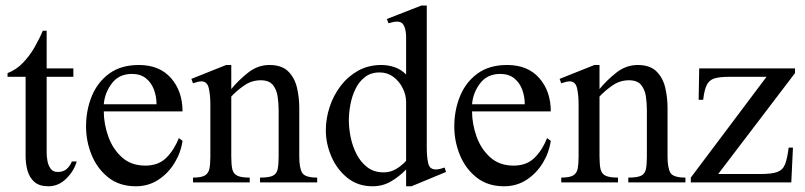

<svg xmlns="http://www.w3.org/2000/svg" viewBox="-20 -647 2854 681"><path d="M234.9 -74.2H252Q242.7 -41 215.3 -13.7Q188 13.7 151.4 13.7Q119.6 13.7 102.1 -1.7Q84.5 -17.1 77.6 -41.7Q70.8 -66.4 70.8 -93.8V-374.5H6.8V-387.7Q37.6 -399.4 61.3 -424.1Q85 -448.7 102.5 -479.2Q120.1 -509.8 131.8 -538.1H145.5V-404.3H240.2V-374.5H145.5V-104.5Q145.5 -91.3 148.4 -75.7Q151.4 -60.1 159.7 -48.6Q168 -37.1 184.6 -37.1Q204.6 -37.1 216.3 -47.4Q228 -57.6 234.9 -74.2Z M614.3 -157.2 627.4 -147.5Q621.6 -106 599.1 -69.1Q576.7 -32.2 541.5 -9.3Q506.3 13.7 461.9 13.7Q403.8 13.7 364.5 -17.3Q325.2 -48.3 305.2 -96.9Q285.2 -145.5 285.2 -198.2Q285.2 -256.3 305.7 -306.2Q326.2 -356 367.7 -386.2Q409.2 -416.5 472.7 -416.5Q545.9 -416.5 586.7 -369.9Q627.4 -323.2 627.4 -252H348.1Q348.1 -208.5 363.8 -163.8Q379.4 -119.1 412.1 -89.4Q444.8 -59.6 495.6 -59.6Q542 -59.6 570.1 -87.6Q598.1 -115.7 614.3 -157.2ZM348.1 -277.3H535.2Q535.2 -304.2 526.1 -328.9Q517.1 -353.5 497.8 -369.1Q478.5 -384.8 447.8 -384.8Q402.3 -384.8 377 -351.6Q351.6 -318.4 348.1 -277.3Z M1105 0H902.3V-17.1Q933.1 -17.1 947 -23.4Q960.9 -29.8 964.6 -46.1Q968.3 -62.5 968.3 -91.3V-256.8Q968.3 -279.8 964.8 -304.2Q961.4 -328.6 948 -345.5Q934.6 -362.3 904.8 -362.3Q873 -362.3 846.7 -344.2Q820.3 -326.2 800.3 -304.7V-91.3Q800.3 -63 804 -46.9Q807.6 -30.8 821.5 -23.9Q835.4 -17.1 865.7 -17.1V0H664.6V-17.1Q694.3 -17.1 707 -24.9Q719.7 -32.7 722.9 -49.3Q726.1 -65.9 726.1 -91.3V-277.8Q726.1 -308.1 720.7 -333.3Q715.3 -358.4 694.8 -358.4Q687.5 -358.4 679.7 -356.2Q671.9 -354 664.6 -351.6L658.7 -367.2L782.2 -416.5H800.3V-331.1Q824.7 -361.3 859.4 -388.9Q894 -416.5 935.5 -416.5Q979.5 -416.5 1002.4 -393.6Q1025.4 -370.6 1033.4 -335.7Q1041.5 -300.8 1041.5 -264.2V-91.3Q1041.5 -52.7 1051.3 -34.9Q1061 -17.1 1105 -17.1Z M1562 -37.1 1439.5 13.7H1420.4V-45.9Q1396 -20.5 1366.5 -3.4Q1336.9 13.7 1301.8 13.7Q1249 13.7 1211.9 -16.4Q1174.8 -46.4 1155.3 -92Q1135.7 -137.7 1135.7 -184.6Q1135.7 -226.6 1149.2 -267.6Q1162.6 -308.6 1188.2 -342.3Q1213.9 -376 1250.2 -396.2Q1286.6 -416.5 1332.5 -416.5Q1356.9 -416.5 1379.6 -408.7Q1402.3 -400.9 1420.4 -382.8V-513.7Q1420.4 -539.6 1413.3 -554.9Q1406.2 -570.3 1389.2 -570.3Q1381.3 -570.3 1373.8 -568.6Q1366.2 -566.9 1357.9 -564.5L1352.1 -579.6L1474.6 -627.4H1493.7V-124Q1493.7 -89.8 1498.8 -67.9Q1503.9 -45.9 1525.9 -45.9Q1533.2 -45.9 1541.3 -48.1Q1549.3 -50.3 1557.1 -52.7ZM1420.4 -76.7V-285.2Q1420.4 -310.5 1408.2 -334.7Q1396 -358.9 1375 -374.5Q1354 -390.1 1326.7 -390.1Q1295.4 -390.1 1274.2 -373.5Q1252.9 -356.9 1240.5 -330.8Q1228 -304.7 1222.7 -275.4Q1217.3 -246.1 1217.3 -220.7Q1217.3 -192.9 1223.6 -160.9Q1230 -128.9 1244.6 -100.3Q1259.3 -71.8 1283 -53.7Q1306.6 -35.6 1340.8 -35.6Q1364.7 -35.6 1385 -47.6Q1405.3 -59.6 1420.4 -76.7Z M1920.4 -157.2 1933.6 -147.5Q1927.7 -106 1905.3 -69.1Q1882.8 -32.2 1847.7 -9.3Q1812.5 13.7 1768.1 13.7Q1710 13.7 1670.7 -17.3Q1631.3 -48.3 1611.3 -96.9Q1591.3 -145.5 1591.3 -198.2Q1591.3 -256.3 1611.8 -306.2Q1632.3 -356 1673.8 -386.2Q1715.3 -416.5 1778.8 -416.5Q1852.1 -416.5 1892.8 -369.9Q1933.6 -323.2 1933.6 -252H1654.3Q1654.3 -208.5 1669.9 -163.8Q1685.5 -119.1 1718.3 -89.4Q1751 -59.6 1801.8 -59.6Q1848.1 -59.6 1876.2 -87.6Q1904.3 -115.7 1920.4 -157.2ZM1654.3 -277.3H1841.3Q1841.3 -304.2 1832.3 -328.9Q1823.2 -353.5 1804 -369.1Q1784.7 -384.8 1753.9 -384.8Q1708.5 -384.8 1683.1 -351.6Q1657.7 -318.4 1654.3 -277.3Z M2411.1 0H2208.5V-17.1Q2239.3 -17.1 2253.2 -23.4Q2267.1 -29.8 2270.8 -46.1Q2274.4 -62.5 2274.4 -91.3V-256.8Q2274.4 -279.8 2271 -304.2Q2267.6 -328.6 2254.2 -345.5Q2240.7 -362.3 2210.9 -362.3Q2179.2 -362.3 2152.8 -344.2Q2126.5 -326.2 2106.4 -304.7V-91.3Q2106.4 -63 2110.1 -46.9Q2113.8 -30.8 2127.7 -23.9Q2141.6 -17.1 2171.9 -17.1V0H1970.7V-17.1Q2000.5 -17.1 2013.2 -24.9Q2025.9 -32.7 2029.1 -49.3Q2032.2 -65.9 2032.2 -91.3V-277.8Q2032.2 -308.1 2026.9 -333.3Q2021.5 -358.4 2001 -358.4Q1993.7 -358.4 1985.8 -356.2Q1978 -354 1970.7 -351.6L1964.8 -367.2L2088.4 -416.5H2106.4V-331.1Q2130.9 -361.3 2165.5 -388.9Q2200.2 -416.5 2241.7 -416.5Q2285.6 -416.5 2308.6 -393.6Q2331.5 -370.6 2339.6 -335.7Q2347.7 -300.8 2347.7 -264.2V-91.3Q2347.7 -52.7 2357.4 -34.9Q2367.2 -17.1 2411.1 -17.1Z M2799.8 -387.7 2527.3 -29.8H2676.3Q2717.8 -29.8 2737.3 -37.1Q2756.8 -44.4 2764.6 -64.7Q2772.5 -85 2777.3 -123.5H2792.5L2786.6 0H2430.2V-17.1L2698.7 -374.5H2565.4Q2531.7 -374.5 2513.4 -368.7Q2495.1 -362.8 2486.6 -345.2Q2478 -327.6 2474.1 -293H2458L2460 -404.3H2799.8Z"/></svg>

Font: Rohingya Solluk
Style: Regular
Weight: 400
Designer: SIL International
Foundry: SIL International
Version: Version 1.001